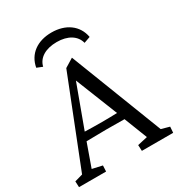

<svg xmlns="http://www.w3.org/2000/svg" viewBox="-209 -1044 1096 1180"><g transform="rotate(-30 339.0 -454.0)"><path d="M5 0H197L199 -42L128 -58L186 -221C241 -222 288 -223 328 -223C365 -223 409 -222 456 -222L520 -58L449 -42L451 0H673L676 -42L618 -58L365 -711L303 -673L60 -58L3 -42ZM144 -767 184 -751C197 -807 251 -841 332 -841C410 -841 464 -807 478 -751L523 -767C507 -856 433 -908 333 -908C232 -908 160 -856 144 -767ZM206 -278 316 -577 435 -278C406 -277 370 -276 328 -276C277 -276 237 -277 206 -278Z"/></g></svg>

Font: TPK Tissa Web Quiz
Style: Regular
Weight: 400
Designer: Jacques Le Bailly, Suppakit Chalermlarp | Katatrad Co.,Ltd.
Foundry: Jacques Le Bailly, Cadson Demak Co.,Ltd.
Version: Version 5.000;Glyphs 3.1.2 (3151)